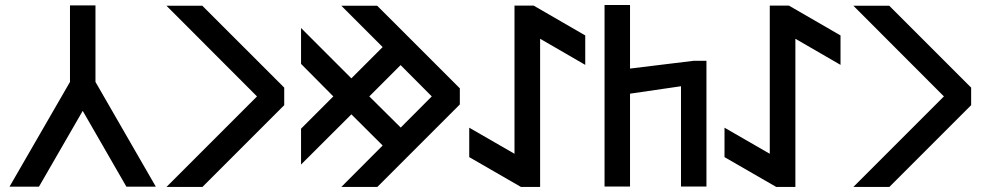

<svg xmlns="http://www.w3.org/2000/svg" viewBox="-20 -738 3882 758"><path d="M595.2 -1H479L306.6 -300.3L133.8 -1H17.6L256.3 -414.6V-716.8H356.9V-414.6Z M1102.1 -392.1V-322.8L779.3 0H637.2L994.6 -357.4L637.2 -715.3H778.8Z M1327.6 -715.3H1469.2L1795.4 -389.2V-325.7L1469.7 0H1327.6L1490.7 -163.6L1367.2 -286.6L1168.5 -88.4V-230L1295.9 -357.4L1168.5 -485.8V-627.4L1367.2 -428.7L1490.7 -552.2ZM1561.5 -481 1438 -357.4 1562 -234.4 1684.6 -357.4Z M2036.6 0 1832.5 -117.7V-233.9L2011.2 -130.9V-715.8H2086.9L2290.5 -598.1V-481.9L2112.3 -585V0Z M2366.7 -718.3H2467.3V-467.3L2718.8 -498H2769V-1.5H2668.5V-397.5L2467.3 -368.2V-1.5H2366.7Z M3044.4 0 2840.3 -117.7V-233.9L3019 -130.9V-715.8H3094.7L3298.3 -598.1V-481.9L3120.1 -585V0Z M3814 -392.1V-322.8L3491.2 0H3349.1L3706.5 -357.4L3349.1 -715.3H3490.7Z"/></svg>

Font: Kultigin
Style: Regular
Weight: 400
Designer: facebook.com/biligbitig
Foundry: facebook.com/biligbitig
Version: Version 1.0